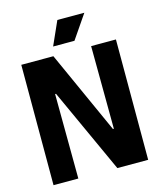

<svg xmlns="http://www.w3.org/2000/svg" viewBox="-123 -928 851 1017"><g transform="rotate(-15 302.5 -420.0)"><path d="M43 0V-660H219L424 -206H429L426 -660H562V0H393L181 -464H176L179 0ZM348 -710H231L289 -840H437Z"/></g></svg>

Font: Bricolage Grotesque 72pt SemiCondensed
Style: Bold
Weight: 700
Width: 4
Designer: Mathieu Triay
Foundry: Atelier Triay
Version: Version 1.001;gftools[0.9.33.dev8+g029e19f]